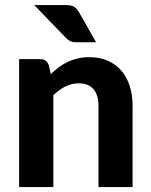

<svg xmlns="http://www.w3.org/2000/svg" viewBox="-20 -754 607 774"><path d="M57 0ZM57 0V-515.5H142Q168 -515.5 176.5 -491.5L185 -455.5Q200.5 -470.5 217.2 -483Q234 -495.5 252.8 -504.5Q271.5 -513.5 293.2 -518.5Q315 -523.5 340.5 -523.5Q382.5 -523.5 415 -509Q447.5 -494.5 469.8 -468.5Q492 -442.5 503.2 -406.5Q514.5 -370.5 514.5 -327.5V0H377V-327.5Q377 -370.5 357 -394.2Q337 -418 298 -418Q268.5 -418 243.2 -405.2Q218 -392.5 195 -370.5V0ZM247 -733.5Q268.5 -733.5 279.2 -726.5Q290 -719.5 298 -705.5L367.5 -583.5H289.5Q274 -583.5 264.2 -587.8Q254.5 -592 244.5 -602.5L118 -733.5Z"/></svg>

Font: Lato Heavy
Style: Regular
Weight: 800
Designer: Lukasz Dziedzic
Foundry: tyPoland Lukasz Dziedzic
Version: Version 2.007; 2014-02-27